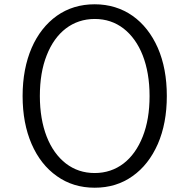

<svg xmlns="http://www.w3.org/2000/svg" viewBox="-20 -860 884 896"><path d="M422 16C489.5 16 548 -2 598.5 -38C649 -73.5 688 -123.5 716.5 -188C744.5 -252.5 758.5 -327 758.5 -412C758.5 -497.5 744.5 -572 716.5 -636.5C660 -764.5 556.5 -840 422 -840C354.5 -840 296 -822 245.5 -786.5C144.5 -714.5 85.5 -582.5 85.5 -412C85.5 -327 99.5 -252.5 127.5 -188C155.5 -123.5 195 -73.5 245.5 -38C296 -2 354.5 16 422 16ZM422 -52.5C370.5 -52.5 326 -67.5 287.5 -97C210.5 -156.5 166 -267.5 166 -412C166 -484.5 176.5 -548 198 -602C240 -709.5 319.5 -771.5 422 -771.5C473.5 -771.5 518 -756.5 556.5 -727C633 -667.5 678 -557.5 678 -412C678 -339.5 667.5 -276.5 646 -222.5C603.5 -114.5 524.5 -52.5 422 -52.5Z"/></svg>

Font: Spartan
Style: Regular
Weight: 400
Designer: Matt Bailey, Mirko Velimirovic
Foundry: Matt Bailey
Version: Version 1.003